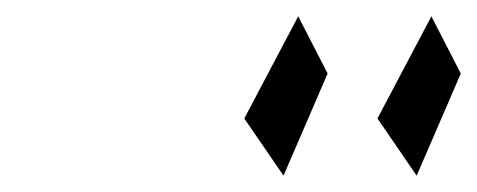

<svg xmlns="http://www.w3.org/2000/svg" viewBox="-20 -901 584 235"><path d="M279 -756 327 -686 381 -811 345 -881ZM442 -756 490 -686 544 -811 508 -881Z"/></svg>

Font: bitstorm
Style: obl
Weight: 400
Version: Version 0.2